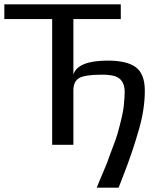

<svg xmlns="http://www.w3.org/2000/svg" viewBox="-33 -669 730 887"><path d="M465 -389Q554 -389 595 -358Q636 -327 636 -250Q636 -166 610 -75Q579 35 534 149Q515 197 515 198H414Q414 197 426 168Q438 139 450.5 110Q463 81 463 80Q465 72 485.5 18Q506 -36 509 -48Q535 -140 539 -181Q543 -223 543 -244Q543 -304 495 -318Q472 -324 439 -324Q358 -324 332 -308Q306 -292 306 -252V0H208V-581H-13V-649H525V-581H306V-325Q327 -389 465 -389Z"/></svg>

Font: Gamestation Display
Style: Regular
Weight: 400
Designer: Jonas Hecksher
Foundry: Jonas Hecksher, Playtypeª, e-types AS
Version: Version 1.003